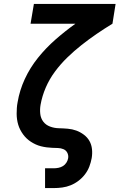

<svg xmlns="http://www.w3.org/2000/svg" viewBox="-20 -755 640 980"><path d="M210 205V104H254Q266 104 278.5 101.5Q291 99 301.5 92.5Q312 86 319 75Q326 64 328 52Q330 37 323.5 24.5Q317 12 304 6.5Q291 1 276 0.5Q261 0 246.5 -0.5Q232 -1 217.5 -3Q203 -5 189 -8.5Q175 -12 162 -18Q149 -24 137.5 -31.5Q126 -39 116 -48.5Q106 -58 98 -69Q90 -80 83.5 -92.5Q77 -105 73 -118.5Q69 -132 67 -146Q65 -160 65 -174.5Q65 -189 66 -204Q67 -219 70 -234Q80 -294 106.5 -351.5Q133 -409 173.5 -459.5Q214 -510 263 -553Q312 -596 365 -634H136L153 -735H570L554 -634Q513 -609 473.5 -582Q434 -555 396 -525Q358 -495 323.5 -461.5Q289 -428 260.5 -389.5Q232 -351 213.5 -308Q195 -265 187 -220Q183 -197 185.5 -174Q188 -151 201 -134Q214 -117 235.5 -109Q257 -101 280 -100.5Q303 -100 326 -98Q349 -96 369.5 -88.5Q390 -81 408 -67.5Q426 -54 436.5 -35.5Q447 -17 449.5 6Q452 29 448 52Q444 74 436 95Q428 116 414 134.5Q400 153 381 167.5Q362 182 341 190.5Q320 199 298 202Q276 205 254 205Z"/></svg>

Font: Iosevka Curly Slab Extended
Style: Bold Italic
Weight: 700
Width: 7
Italic angle: -9°
Monospace: yes
Designer: Belleve Invis
Foundry: Belleve Invis
Version: Version 11.0.0; ttfautohint (v1.8.3)